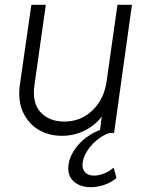

<svg xmlns="http://www.w3.org/2000/svg" viewBox="-20 -551 613 796"><path d="M237 12Q181 12 138.5 -14Q96 -40 74.5 -88Q53 -136 63 -204L110 -531H170L123 -200Q112 -125 148 -86Q184 -47 246 -47Q316 -47 364 -94Q412 -141 422 -214L467 -531H527L453 0H393L402 -68Q374 -31 330.5 -9.5Q287 12 237 12ZM357 225Q315 225 289 204Q263 183 263 147Q263 113 283 79Q303 45 337.5 19Q372 -7 414 -18H438L435 0Q406 9 380 31Q354 53 338 80.5Q322 108 322 134Q322 153 334.5 165Q347 177 370 177Q389 177 411 168.5Q433 160 451 144L463 187Q442 205 413.5 215Q385 225 357 225Z"/></svg>

Font: Plus Jakarta Sans Light
Style: Italic
Weight: 300
Italic angle: -8°
Designer: Gumpita Rahayu
Foundry: Tokotype
Version: Version 2.071; ttfautohint (v1.8.4.7-5d5b);gftools[0.9.29]